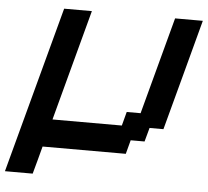

<svg xmlns="http://www.w3.org/2000/svg" viewBox="-87 -681 932 862"><g transform="rotate(5 379.0 -250.0)"><path d="M-33.7 125H91.3Q97.2 104 108.4 62.5Q119.6 21 125 0H500L516.6 -62.5H579.1L596.2 -125H658.7Q681.2 -208.5 725.8 -375.2Q770.5 -542 792.5 -625H667.5L550.3 -187.5H487.8L471.2 -125H158.7Q181.2 -208 225.6 -375Q270 -542 292.5 -625H167.5Q133.8 -500 66.9 -250Q0 0 -33.7 125Z"/></g></svg>

Font: Faithful 32x
Style: Oblique
Weight: 400
Foundry: Faithful Resource Pack
Version: Version 1.0; January 27, 2023